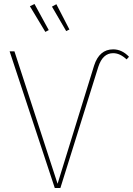

<svg xmlns="http://www.w3.org/2000/svg" viewBox="-20 -937 663 957"><path d="M152 -917 223 -787 206 -778 129 -906ZM261 -916 326 -790 310 -782 239 -904ZM253 0 28 -681H52L267 -21L449 -610Q475 -691 544 -691Q588 -691 623 -654L611 -641Q578 -672 544 -672Q492 -672 470 -604L281 0Z"/></svg>

Font: FiraGO Thin
Style: Regular
Weight: 100
Designer: bBox Type
Foundry: bBox Type GmbH
Version: Version 1.001;PS 001.001;hotconv 1.0.88;makeotf.lib2.5.64775